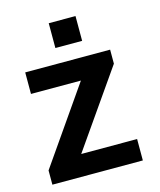

<svg xmlns="http://www.w3.org/2000/svg" viewBox="-104 -757 696 833"><g transform="rotate(-15 243.5 -340.5)"><path d="M27.8 0V-64L264.2 -404.3H40V-501H421.4V-438L183.1 -96.2H434.1V0ZM193.8 -569.3V-680.7H314V-569.3Z"/></g></svg>

Font: Ride
Style: Bold
Weight: 700
Version: Version 3.000